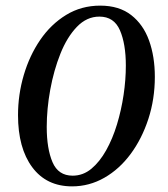

<svg xmlns="http://www.w3.org/2000/svg" viewBox="-20 -650 598 682"><path d="M236 12Q145 12 94.5 -56Q44 -124 44 -241Q44 -314 64.5 -383.5Q85 -453 123 -508.5Q161 -564 215 -597Q269 -630 336 -630Q403 -630 446 -596.5Q489 -563 509.5 -506Q530 -449 530 -377Q530 -298 507 -227.5Q484 -157 444 -103Q404 -49 350.5 -18.5Q297 12 236 12ZM333 -591Q288 -591 253 -554.5Q218 -518 194.5 -459Q171 -400 158.5 -331.5Q146 -263 146 -199Q146 -122 166.5 -74Q187 -26 238 -26Q275 -26 304.5 -50.5Q334 -75 357 -116Q380 -157 395.5 -208Q411 -259 419 -313Q427 -367 427 -417Q427 -494 406 -542.5Q385 -591 333 -591Z"/></svg>

Font: Tiro Devanagari Marathi
Style: Italic
Weight: 400
Italic angle: -11°
Designer: Devanagari: John Hudson & Fiona Ross, assisted by Paul Hanslow. Latin: John Hudson with Paul Hanslow, assisted by Kaja S
Foundry: Tiro Typeworks Ltd.
Version: Version 1.52